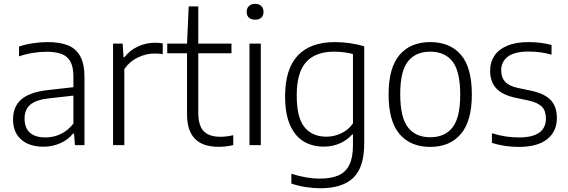

<svg xmlns="http://www.w3.org/2000/svg" viewBox="-20 -774 3027 1024"><path d="M430.5 -363V0H379.5L375 -62H370Q343 -28.5 301 -10Q259 8.5 210.5 8.5Q161 8.5 124.8 -8.8Q88.5 -26 69 -58.5Q49.5 -91 49.5 -136.5Q49.5 -206.5 95 -245Q140.5 -283.5 238.5 -294L371.5 -309V-365Q371.5 -416.5 355.5 -445.5Q339.5 -474.5 308.2 -486.2Q277 -498 227.5 -498Q194 -498 156 -492Q118 -486 81.5 -473.5V-525.5Q113.5 -537 154.2 -543.2Q195 -549.5 233.5 -549.5Q300 -549.5 343 -532Q386 -514.5 408.2 -473.5Q430.5 -432.5 430.5 -363ZM371.5 -115V-264L241.5 -249.5Q173 -242 142 -216Q111 -190 111 -142Q111 -92.5 139 -66.8Q167 -41 222.5 -41Q264.5 -41 303.2 -59Q342 -77 371.5 -115Z M583 -541.5H634L639 -468.5H643.5Q672 -505.5 715.2 -525.8Q758.5 -546 805.5 -546Q830 -546 848 -542.5V-485.5Q830.5 -488.5 803 -488.5Q758.5 -488.5 714.2 -467Q670 -445.5 643 -405.5V0H583Z M1224 -53V0Q1184.5 9 1145 9Q977.5 9 977.5 -163.5V-490H872V-541.5H977.5L986.5 -740H1037.5V-541.5H1214.5V-490H1037.5V-173.5Q1037.5 -104 1066.5 -74.2Q1095.5 -44.5 1156 -44.5Q1186.5 -44.5 1224 -53Z M1310.5 0V-541.5H1371V0ZM1295.5 -710.5Q1295.5 -730 1307.5 -741.8Q1319.5 -753.5 1340.5 -753.5Q1361.5 -753.5 1373.5 -741.8Q1385.5 -730 1385.5 -710.5Q1385.5 -691 1373.8 -680Q1362 -669 1340.5 -669Q1319.5 -669 1307.5 -680Q1295.5 -691 1295.5 -710.5Z M1534 205V152.5Q1613.5 178.5 1686 178.5Q1747.5 178.5 1786 161Q1824.5 143.5 1843.5 104.5Q1862.5 65.5 1862.5 0V-57H1858.5Q1832.5 -27.5 1793.5 -9.8Q1754.5 8 1706.5 8Q1647 8 1601 -18.8Q1555 -45.5 1527.8 -105.2Q1500.5 -165 1500.5 -260Q1500.5 -405.5 1567.8 -477.5Q1635 -549.5 1766.5 -549.5Q1806 -549.5 1847.2 -543.5Q1888.5 -537.5 1922.5 -526.5V-8Q1922.5 117.5 1864.8 173.8Q1807 230 1688 230Q1651 230 1609.2 223.5Q1567.5 217 1534 205ZM1862.5 -115.5V-486Q1842 -491.5 1815.5 -495Q1789 -498.5 1762 -498.5Q1662.5 -498.5 1612.5 -442.8Q1562.5 -387 1562.5 -265.5Q1562.5 -145 1604.5 -95Q1646.5 -45 1721 -45Q1762 -45 1800 -63Q1838 -81 1862.5 -115.5Z M2052.5 -270.5Q2052.5 -413 2111 -481.2Q2169.5 -549.5 2274.5 -549.5Q2380 -549.5 2438.2 -481.8Q2496.5 -414 2496.5 -270.5Q2496.5 -128 2437.8 -59.2Q2379 9.5 2274.5 9.5Q2169.5 9.5 2111 -58.8Q2052.5 -127 2052.5 -270.5ZM2434.5 -269Q2434.5 -393 2393.5 -445.8Q2352.5 -498.5 2274.5 -498.5Q2196.5 -498.5 2155.5 -446.2Q2114.5 -394 2114.5 -272Q2114.5 -148 2155.5 -95Q2196.5 -42 2274.5 -42Q2352.5 -42 2393.5 -94.5Q2434.5 -147 2434.5 -269Z M2603.5 -12V-63.5Q2643 -51.5 2677.5 -46.2Q2712 -41 2748 -41Q2891.5 -41 2891.5 -142Q2891.5 -183 2870.2 -204.8Q2849 -226.5 2799 -238L2729.5 -252.5Q2658 -268 2626 -303.5Q2594 -339 2594 -397Q2594 -442 2616.5 -476.2Q2639 -510.5 2685 -530Q2731 -549.5 2798.5 -549.5Q2864.5 -549.5 2921.5 -534V-482.5Q2889 -491.5 2860.5 -495.2Q2832 -499 2799.5 -499Q2723.5 -499 2688.2 -471.8Q2653 -444.5 2653 -399Q2653 -361.5 2673.5 -338.5Q2694 -315.5 2742 -305L2811.5 -290.5Q2885.5 -274.5 2917.8 -239.5Q2950 -204.5 2950 -145.5Q2950 -72.5 2898 -31.5Q2846 9.5 2747.5 9.5Q2670 9.5 2603.5 -12Z"/></svg>

Font: Encode Sans Light
Style: Regular
Weight: 300
Designer: Multiple Designers
Foundry: Impallari Type
Version: Version 2.000